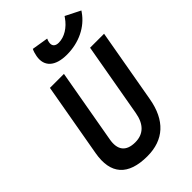

<svg xmlns="http://www.w3.org/2000/svg" viewBox="-275 -1039 1151 1151"><g transform="rotate(-45 301.0 -463.0)"><path d="M263.2 9.8C402.8 9.8 489.3 -68.8 516.1 -222.7L599.1 -693.4H480.5L397.5 -222.7C383.3 -142.1 340.8 -100.6 271.5 -100.6C194.3 -100.6 161.1 -142.6 175.8 -222.7L258.8 -693.4H140.1L57.1 -222.7C30.3 -69.8 100.6 9.8 263.2 9.8ZM353.5 -761.7C455.1 -761.7 544.4 -805.2 595.2 -878.9L601.6 -888.2L506.8 -936L501.5 -928.2C466.3 -877 417 -847.2 369.1 -847.2C339.4 -847.2 324.7 -862.8 329.6 -890.1C330.6 -896.5 333.5 -905.8 337.4 -914.1L232.9 -931.2C226.6 -918.9 221.2 -901.4 218.3 -884.8C204.1 -807.1 254.4 -761.7 353.5 -761.7Z"/></g></svg>

Font: Cascadia Code SemiBold
Style: Italic
Weight: 600
Italic angle: -10°
Monospace: yes
Designer: Aaron Bell
Foundry: Saja Typeworks
Version: Version 2404.023